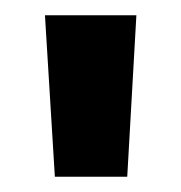

<svg xmlns="http://www.w3.org/2000/svg" viewBox="-20 -775 238 252"><path d="M52 -543 39 -755H159L147 -543Z"/></svg>

Font: DM Sans 24pt ExtraBold
Style: Regular
Weight: 800
Designer: Colophon Foundry, Jonny Pinhorn
Foundry: Colophon Foundry
Version: Version 4.004;gftools[0.9.30]